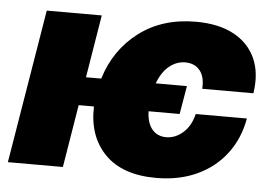

<svg xmlns="http://www.w3.org/2000/svg" viewBox="-45 -612 959 679"><g transform="rotate(5 435.0 -272.0)"><path d="M612.3 -323.2 595.2 -222.7H484.9Q486.3 -180.2 505.1 -158.4Q523.9 -136.7 554.7 -136.7Q586.9 -136.7 614.3 -160.6Q641.6 -184.6 651.9 -227.5H833.5Q820.8 -155.3 780 -101.8Q739.3 -48.3 676 -19.3Q612.8 9.8 531.7 9.8Q411.6 9.8 349.6 -53.7Q287.6 -117.2 291 -222.7H236.8L200.2 0H4.9L95.2 -545.9H290.5L253.9 -323.2H308.1Q339.8 -427.2 422.6 -490Q505.4 -552.7 624.5 -552.7Q705.1 -552.7 759 -523.7Q813 -494.6 836.4 -442.1Q859.9 -389.6 848.6 -318.4H667Q669.9 -361.3 651.1 -383.8Q632.3 -406.2 599.6 -406.2Q568.8 -406.2 543 -385.5Q517.1 -364.7 501.5 -323.2Z"/></g></svg>

Font: Inter Black
Style: Italic
Weight: 900
Italic angle: -9.39999°
Designer: Rasmus Andersson
Foundry: rsms
Version: Version 4.000;git-a52131595